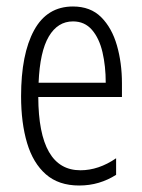

<svg xmlns="http://www.w3.org/2000/svg" viewBox="-20 -562 439 592"><path d="M205 -542Q259 -542 292 -509Q325 -476 340.5 -422Q356 -368 356 -305V-263H98Q99 -37 228 -37Q284 -37 338 -74V-23Q313 -7 284.5 1.5Q256 10 224 10Q161 10 121.5 -24.5Q82 -59 63.5 -121Q45 -183 45 -265Q45 -395 85 -468.5Q125 -542 205 -542ZM205 -496Q158 -496 130.5 -449.5Q103 -403 99 -307H306Q306 -358 296 -401Q286 -444 263.5 -470Q241 -496 205 -496Z"/></svg>

Font: Noto Sans Gurmukhi ExtraCondensed Light
Style: Regular
Weight: 300
Width: 2
Designer: Jelle Bosma - Monotype Design Team
Foundry: Monotype Imaging Inc.
Version: Version 2.004; ttfautohint (v1.8.4.7-5d5b)